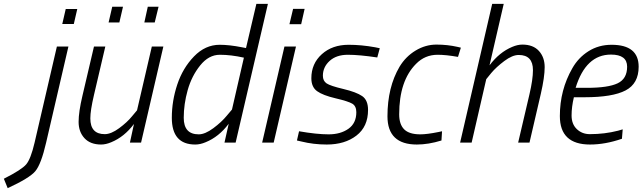

<svg xmlns="http://www.w3.org/2000/svg" viewBox="-112 -742 3343 999"><path d="M68 0C54.7 56.7 40.2 94.3 24.5 113C8.8 131.7 -30 156.7 -92 188L-72 237C3.3 202.3 51.2 173 71.5 149C91.8 125 110.7 75.3 128 0L244 -500H184ZM212 -617H272L290 -695H230Z M453 -625H509L528 -707H472ZM639 -625H693L713 -707H657ZM414 10C430.7 10 448.3 6 467 -2C512.3 -20.7 551.7 -52.3 585 -97L564 0H622L738 -500H678L601 -168L575 -137C558.3 -116.3 536 -95.7 508 -75C480 -54.3 455 -44 433 -44C383 -44 358 -71.3 358 -126C358 -153.3 364.3 -194 377 -248L436 -500H377L317 -244C303.7 -188 297 -142.7 297 -108C297 -73.3 307.2 -45 327.5 -23C347.8 -1 376.7 10 414 10Z M904 10C921.3 10 939.3 6 958 -2C1004 -20.7 1044 -52.7 1078 -98L1056 0H1114L1282 -722H1222L1168 -492L1147 -496C1103 -504.7 1064.3 -509 1031 -509C981 -509 936.5 -488.8 897.5 -448.5C858.5 -408.2 829.5 -359.5 810.5 -302.5C791.5 -245.5 782 -187.7 782 -129C782 -36.3 822.7 10 904 10ZM1157 -442 1095 -172 1068 -140C1050 -118 1026.7 -96.3 998 -75C969.3 -53.7 944 -43 922 -43C870 -43 844 -71.7 844 -129C844 -176.3 850.8 -224.3 864.5 -273C878.2 -321.7 899.8 -364.5 929.5 -401.5C959.2 -438.5 993.3 -457 1032 -457C1070.7 -457 1112.3 -452 1157 -442Z M1252 0H1312L1428 -500H1368ZM1394 -616H1455L1473 -696H1413Z M1851 -443 1864 -491 1840 -496C1792 -504.7 1746 -509 1702 -509C1645.3 -509 1598.8 -492.7 1562.5 -460C1526.2 -427.3 1508 -385.7 1508 -335C1508 -304.3 1518 -281.8 1538 -267.5C1558 -253.2 1590 -240.8 1634 -230.5C1678 -220.2 1707 -210.8 1721 -202.5C1735 -194.2 1742 -179.3 1742 -158C1742 -120 1728.3 -91.3 1701 -72C1673.7 -52.7 1639.3 -43 1598 -43C1556.7 -43 1505.3 -48.3 1444 -59L1433 -11L1455 -6C1497.7 4.7 1542 10 1588 10C1650.7 10 1702.2 -5.5 1742.5 -36.5C1782.8 -67.5 1803 -112 1803 -170C1803 -204 1792.8 -228 1772.5 -242C1752.2 -256 1719.5 -268.3 1674.5 -279C1629.5 -289.7 1600.5 -299.3 1587.5 -308C1574.5 -316.7 1568 -330 1568 -348C1568 -378 1579.7 -403.7 1603 -425C1626.3 -446.3 1658 -457 1698 -457C1738 -457 1789 -452.3 1851 -443Z M2269 -498C2233.7 -506 2197 -510 2159 -510C2121 -510 2084.8 -499.7 2050.5 -479C2016.2 -458.3 1988.3 -430.3 1967 -395C1925 -323.7 1904 -237.7 1904 -137C1904 -39 1955 10 2057 10C2097 10 2139.7 3 2185 -11L2188 -59L2169 -55C2129.7 -47 2098.3 -43 2075 -43C2036.3 -43 2008.3 -51.7 1991 -69C1973.7 -86.3 1965 -112.3 1965 -147C1965 -263.7 1994.3 -351.3 2053 -410C2083.7 -441.3 2121 -457 2165 -457C2194.3 -457 2229.7 -453.3 2271 -446L2286 -494Z M2606 -510C2589.3 -510 2571.7 -506 2553 -498C2508.3 -479.3 2469 -447.3 2435 -402L2509 -722H2449L2282 0H2342L2418 -330L2444 -362C2461.3 -382.7 2484 -403.5 2512 -424.5C2540 -445.5 2565 -456 2587 -456C2636.3 -456 2661 -429.7 2661 -377C2661 -345 2655 -303.3 2643 -252L2584 0H2643L2702 -254C2715.3 -312 2722 -358.2 2722 -392.5C2722 -426.8 2712 -455 2692 -477C2672 -499 2643.3 -510 2606 -510Z M2889.5 -70C2871.2 -87.3 2862 -111 2862 -141C2862 -171 2866 -202.7 2874 -236H2930C3026.7 -236 3097.7 -247.8 3143 -271.5C3188.3 -295.2 3211 -336.3 3211 -395C3211 -471 3164 -509 3070 -509C3025.3 -509 2985.3 -497.8 2950 -475.5C2914.7 -453.2 2886.7 -423.7 2866 -387C2822.7 -311.7 2801 -228.7 2801 -138C2801 -39.3 2853.3 10 2958 10C3010.7 10 3066 0 3124 -20L3128 -69L3104 -62C3057.3 -50 3008.3 -44 2957 -44C2930.3 -44 2907.8 -52.7 2889.5 -70ZM2942 -285H2883C2918.3 -400.3 2979.7 -458 3067 -458C3123 -458 3151 -437 3151 -395C3151 -353 3134.5 -324.2 3101.5 -308.5C3068.5 -292.8 3015.3 -285 2942 -285Z"/></svg>

Font: Titillium Web
Style: Light Italic
Weight: 300
Italic angle: -13°
Version: Version 1.001;PS 57.000;hotconv 1.0.70;makeotf.lib2.5.55311